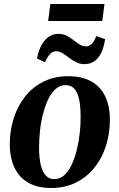

<svg xmlns="http://www.w3.org/2000/svg" viewBox="-20 -928 598 961"><path d="M321 -546.5Q390 -546.5 436.5 -520.8Q483 -495 506.5 -446Q530 -397 530 -328Q530 -260 510.5 -198.5Q491 -137 453.2 -89.5Q415.5 -42 360.8 -14.5Q306 13 236.5 13Q168.5 13 122.2 -13.2Q76 -39.5 52.8 -88.2Q29.5 -137 29 -205Q29 -274 48.5 -335.8Q68 -397.5 105.8 -445Q143.5 -492.5 198 -519.5Q252.5 -546.5 321 -546.5ZM308.5 -502Q280 -502 258 -482.2Q236 -462.5 220.5 -429.5Q205 -396.5 194.8 -355.8Q184.5 -315 180 -272Q175.5 -229 175.5 -190.5Q175.5 -137 184.2 -101.5Q193 -66 209.8 -48.8Q226.5 -31.5 251.5 -31.5Q280 -31.5 301.8 -51.2Q323.5 -71 339 -104.2Q354.5 -137.5 364.5 -178.5Q374.5 -219.5 379.2 -262.2Q384 -305 383.5 -343.5Q383.5 -397.5 375.5 -432.5Q367.5 -467.5 351.2 -484.8Q335 -502 308.5 -502ZM165 -635Q172.5 -675 187.8 -702.5Q203 -730 224.5 -744.2Q246 -758.5 272 -758.5Q296 -758.5 314.2 -749Q332.5 -739.5 348 -727Q363.5 -714.5 378.8 -705.2Q394 -696 411.5 -696Q425 -696 438 -707Q451 -718 461.5 -747.5L506 -732Q500 -691 486.2 -663Q472.5 -635 451.5 -621Q430.5 -607 402.5 -607Q380.5 -607 361.2 -616.8Q342 -626.5 325.2 -639.2Q308.5 -652 293 -661.8Q277.5 -671.5 262 -671.5Q244 -671.5 231 -658.2Q218 -645 205.5 -616.5ZM232 -908H503L492 -823H221Z"/></svg>

Font: Merriweather 72pt
Style: Bold Italic
Weight: 700
Italic angle: -7.8°
Version: Version 2.101